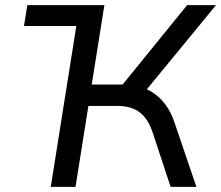

<svg xmlns="http://www.w3.org/2000/svg" viewBox="-20 -725 858 745"><path d="M73 -624 86 -705H384L372 -624ZM177 0 289 -705H385L336 -397H466L442 -380L706 -705H818L537 -363L496 -392Q536 -388 567 -369.5Q598 -351 621 -320.5Q644 -290 658 -247L742 0H642L574 -206Q556 -263 523 -288.5Q490 -314 435 -314H323L273 0Z"/></svg>

Font: Nunito Sans 10pt Medium
Style: Italic
Weight: 500
Italic angle: -9°
Designer: Vernon Adams
Foundry: Vernon Adams
Version: Version 3.101;gftools[0.9.27]